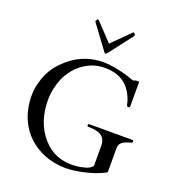

<svg xmlns="http://www.w3.org/2000/svg" viewBox="-167 -1084 1125 1229"><g transform="rotate(20 395.5 -469.5)"><path d="M650 -506C650 -500 655 -491 660 -491H662C668 -491 673 -493 673 -500V-663C673 -666 672 -667 670 -668H649C648 -667 646 -667 646 -666C642 -664 642 -663 636 -663H630C628 -663 621 -665 608 -670C595 -675 579 -680 560 -685C520 -695 468 -707 417 -707C305 -707 222 -660 164 -602C121 -563 86 -508 70 -444C60 -414 56 -383 56 -350C56 -233 100 -142 162 -84C222 -28 308 13 419 13C463 13 507 5 546 -4C590 -14 634 -29 669 -47C676 -50 682 -52 682 -59V-218C682 -266 725 -273 762 -285C765 -286 767 -290 767 -294C767 -296 767 -298 766 -300C766 -302 765 -303 762 -303H464C462 -303 460 -302 460 -300C458 -297 458 -295 458 -294C458 -291 458 -289 460 -288C460 -286 462 -285 464 -285C537 -285 585 -268 585 -197V-63C573 -45 548 -34 522 -30C501 -23 472 -21 447 -21C346 -21 280 -68 236 -126C193 -182 164 -260 164 -357C164 -417 178 -469 196 -512C230 -583 282 -636 358 -664C384 -672 411 -676 440 -676C545 -676 613 -625 646 -523C646 -519 648 -510 650 -506ZM536 -950C535 -952 534 -952 533 -952C532 -953 530 -952 529 -951L418 -841C417 -840 409 -831 408 -831C407 -831 399 -840 398 -841L294 -951C293 -951 292 -951 292 -952H289C288 -952 286 -952 285 -950C284 -950 282 -948 282 -946C280 -944 280 -942 278 -940C278 -939 277 -938 277 -937C277 -936 278 -933 280 -930L396 -773C397 -770 405 -762 408 -762C411 -762 419 -770 421 -773L542 -930C544 -933 545 -936 545 -937C545 -938 544 -939 544 -940C542 -942 539 -950 536 -950Z"/></g></svg>

Font: fbb
Style: Regular
Weight: 400
Designer: David J. Perry, Michael Sharpe
Version: Version 1.045